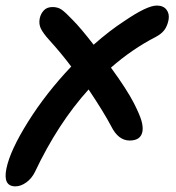

<svg xmlns="http://www.w3.org/2000/svg" viewBox="-65 -472 630 687"><path d="M-9.8 194.8Q-55.2 194.8 -42 130.9Q-28.8 66.4 35.2 -35.9Q99.1 -138.2 189.9 -233.9Q152.3 -283.7 111.8 -328.1Q89.8 -352.5 81.5 -369.1Q73.2 -385.7 77.1 -405.8Q80.6 -422.9 91.8 -434.8Q103 -446.8 123 -446.8Q142.1 -446.8 155.5 -437.5Q168.9 -428.2 195.8 -399.9Q222.7 -373 270 -312Q327.6 -362.8 378.9 -396Q460.9 -452.1 496.1 -452.1Q519.5 -452.1 530.8 -437.3Q542 -422.4 538.1 -400.9Q533.7 -378.9 523.4 -365Q513.2 -351.1 492.2 -339.8Q407.7 -296.4 332 -230Q388.7 -152.3 414.1 -103Q435.1 -61.5 441.2 -39.8Q447.3 -18.1 444.8 -2Q439 30.8 398.9 30.8Q358.4 30.8 333 -20Q306.6 -70.3 252 -151.9Q142.1 -30.3 60.1 143.1Q48.3 167 28.8 180.9Q9.3 194.8 -9.8 194.8Z"/></svg>

Font: Shantell Sans Irregular Bouncy
Style: Italic
Weight: 500
Italic angle: -11.31°
Designer: Stephen Nixon, Anya Danilova, Shantell Martin
Foundry: Arrow Type
Version: Version 1.006;[9816181b4]